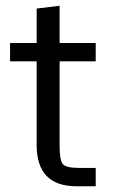

<svg xmlns="http://www.w3.org/2000/svg" viewBox="-20 -650 399 670"><path d="M247.1 0Q107.9 0 107.9 -144V-436H15.1V-500H107.9V-620.1L188 -629.9V-500H314V-436H188V-141.1Q188 -89.8 199.7 -76.9Q211.4 -64 256.8 -64H314V0Z"/></svg>

Font: TASA Orbiter Text
Style: Regular
Weight: 400
Designer: Weizhong Zhang
Version: Version 1.000;Glyphs 3.1.2 (3151)